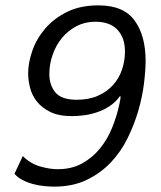

<svg xmlns="http://www.w3.org/2000/svg" viewBox="-20 -684 600 716"><path d="M427 -325Q411 -303 390 -289Q369 -275 345 -266.5Q321 -258 296.5 -254.5Q272 -251 248 -251Q199 -251 167.5 -266.5Q136 -282 117.5 -305.5Q99 -329 92 -357Q85 -385 85 -410Q85 -451 101 -496Q117 -541 149.5 -578.5Q182 -616 231 -640Q280 -664 347 -664Q441 -664 482 -607.5Q523 -551 523 -457Q523 -422 517 -373Q511 -324 496 -272Q481 -220 456 -169Q431 -118 393 -78Q355 -38 303 -13Q251 12 182 12Q166 12 145.5 10Q125 8 104 2.5Q83 -3 64.5 -12.5Q46 -22 34 -36L65 -102Q93 -74 129 -63.5Q165 -53 195 -53Q247 -53 286 -74.5Q325 -96 353 -130.5Q381 -165 398.5 -208.5Q416 -252 425 -295Q427 -303 428 -309.5Q429 -316 430 -324ZM335 -603Q297 -603 265.5 -586.5Q234 -570 211.5 -543Q189 -516 176.5 -480.5Q164 -445 164 -408Q164 -367 186.5 -339.5Q209 -312 266 -312Q312 -312 345.5 -327Q379 -342 401.5 -367Q424 -392 435 -424.5Q446 -457 446 -492Q446 -543 418 -573Q390 -603 335 -603Z"/></svg>

Font: Quattrocento Sans
Style: Italic
Weight: 400
Designer: Pablo Impallari
Foundry: Pablo Impallari, Igino Marini, Brenda Gallo
Version: Version 2.000